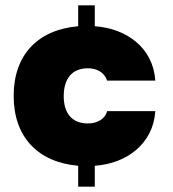

<svg xmlns="http://www.w3.org/2000/svg" viewBox="-20 -613 645 717"><path d="M380 -198C372 -167 341 -152 308 -152C249 -152 218 -190 218 -254C218 -319 249 -358 308 -358C341 -358 369 -344 380 -312H560C552 -435 452 -507 334 -515V-593H272V-515C121 -502 31 -408 31 -255C31 -102 121 -7 272 6V84H334V6C452 -2 552 -75 560 -198Z"/></svg>

Font: SVN-Poppins ExtraBold
Style: Regular
Weight: 800
Designer: Ninad Kale (Devanagari), Jonny Pinhorn (Latin)
Foundry: Indian Type Foundry
Version: Version 3.002 2017; ttfautohint (v1.8.3)